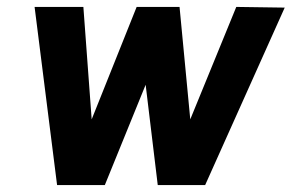

<svg xmlns="http://www.w3.org/2000/svg" viewBox="-20 -535 843 555"><path d="M145 0H283L401 -290L436 0H573L803 -513L663 -515L530 -190L499 -515H375L245 -190L221 -515H80Z"/></svg>

Font: Arthouse Owned
Style: Bold Italic
Weight: 700
Italic angle: -10°
Designer: Jeremy Tribby
Foundry: Tribby Type
Version: Version 1.000;PS 001.000;hotconv 1.0.88;makeotf.lib2.5.64775